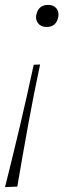

<svg xmlns="http://www.w3.org/2000/svg" viewBox="-32 -566 266 783"><path d="M157.5 -456Q135 -456 123.5 -471Q115 -482 115 -495.5Q115 -501 116.5 -507Q125 -546 164.5 -546Q186.5 -546 198 -532Q206.5 -521 206.5 -507Q206.5 -502.5 205.5 -497Q198 -456 157.5 -456ZM-11.5 197Q19.5 74 49 -51Q78.5 -176 105.5 -302L131.5 -303Q104.5 -176.5 82 -52.2Q59.5 72 38.5 195Z"/></svg>

Font: Heraclito Thin
Style: Italic
Weight: 100
Italic angle: -12°
Designer: Kostas Bartsokas (font) & Cristiano Sobral (main changes)
Foundry: Kostas Bartsokas (font) & Cristiano Sobral (main changes)
Version: Version 1.00;July 8, 2020;FontCreator 13.0.0.2655 64-bit